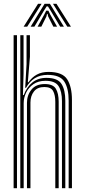

<svg xmlns="http://www.w3.org/2000/svg" viewBox="-20 -984 445 1004"><path d="M339 0V-458Q339 -521.8 316.5 -557.1Q294 -592.5 228.8 -592.5Q189.8 -592.5 162.1 -575.1Q134.5 -557.8 116 -525H111.8L118.8 -648.8V-800H136.5V-687L125.5 -553.8H128.8Q146.8 -579.8 172.5 -593.9Q198.2 -608 233.8 -608Q306.5 -608 331.4 -569.2Q356.2 -530.5 356.2 -461.2V0ZM51.2 0V-800H68.8V0ZM86.2 0V-800H103.2V-599.8L100 -486.8H104.2Q119.8 -529.2 149.8 -553.2Q179.8 -577.2 224 -576.8Q282.2 -576.5 301.9 -544.6Q321.5 -512.8 321.5 -457V0H304V-455Q304 -506.2 286.1 -533.9Q268.2 -561.5 218 -561.5Q180.2 -561.5 154.9 -543.9Q129.5 -526.2 116.6 -499.5Q103.8 -472.8 103.8 -445V0ZM121 0V-446.5Q121 -486.2 144.5 -515.4Q168 -544.5 214.2 -544.5Q257.2 -544.5 272 -520.1Q286.8 -495.8 286.8 -451.8V0H269.2V-450.8Q269.2 -487.5 257.6 -508.2Q246 -529 211.8 -529Q175.5 -529 157.4 -505.6Q139.2 -482.2 139.2 -447.8V0ZM103.5 -844.5 179 -964.2H197.5L122.2 -844.5ZM140.2 -844.5 213.2 -964.2H241L314.2 -844.5H294.8L245.2 -927.5L230.8 -950.5H223.8L209.2 -927.5L159.8 -844.5ZM332 -844.5 257 -964.2H275.2L351 -844.5ZM176.5 -844.5 212 -909 221.5 -928.2H233L242.2 -909L278.5 -844.5H259L231.8 -898.2L228.8 -911.2H225.8L222.8 -898.2L196 -844.5Z"/></svg>

Font: Big Shoulders Inline Display SemiBold
Style: Regular
Weight: 600
Designer: Patric King
Foundry: XO Type Co
Version: Version 1.000